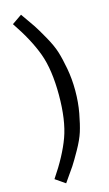

<svg xmlns="http://www.w3.org/2000/svg" viewBox="-147 -895 618 1089"><g transform="rotate(-15 162.0 -350.0)"><path d="M98 -845Q140 -786 156.5 -761Q173 -736 204 -681Q235 -626 248 -584.5Q261 -543 272.5 -481Q284 -419 284 -350Q284 -281 272.5 -219Q261 -157 248 -115.5Q235 -74 204 -19Q173 36 156.5 61Q140 86 98 145L40 105Q118 -10 153 -106Q188 -202 188 -350Q188 -498 153 -594Q118 -690 40 -805Z"/></g></svg>

Font: Fira Sans
Style: Regular
Weight: 400
Designer: Carrois Corporate & Edenspiekermann AG
Foundry: Carrois Corporate GbR & Edenspiekermann AG
Version: Version 4.106;PS 004.106;hotconv 1.0.70;makeotf.lib2.5.58329